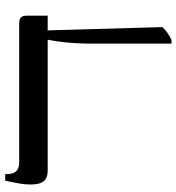

<svg xmlns="http://www.w3.org/2000/svg" viewBox="10 -698 694 755"><g transform="rotate(-90 357.5 -320.0)"><path d="M564 7H578C599 -3 614 -13 629 -29L616 -480H674V-560C674 -584 665 -592 645 -592H97C66 -592 51 -607 51 -640V-647H25C15 -599 10 -578 10 -547C10 -499 27 -480 64 -480H579V-478C573 -447 564 -395 564 -305Z"/></g></svg>

Font: Noto Serif Hebrew SemiCondensed Medium
Style: Regular
Weight: 500
Width: 4
Designer: Monotype Design Team
Foundry: Monotype Imaging Inc.
Version: Version 2.004